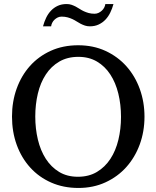

<svg xmlns="http://www.w3.org/2000/svg" viewBox="-20 -910 771 946"><path d="M576.2 -334Q576.2 -395 563 -449Q549.8 -502.9 523.4 -543.2Q497.1 -583.5 457.8 -606.7Q418.5 -629.9 366.2 -629.9Q312 -629.9 272 -606.4Q231.9 -583 205.6 -542.7Q179.2 -502.4 166.5 -449Q153.8 -395.5 153.8 -335.9Q153.8 -275.9 166.7 -221.9Q179.7 -168 205.8 -127.4Q231.9 -86.9 271.2 -63Q310.5 -39.1 363.8 -39.1Q418 -39.1 457.8 -63Q497.6 -86.9 523.9 -127.2Q550.3 -167.5 563.2 -220.9Q576.2 -274.4 576.2 -334ZM691.9 -335Q691.9 -262.2 668.5 -198.2Q645 -134.3 602.3 -86.7Q559.6 -39.1 499.5 -11.5Q439.5 16.1 366.2 16.1Q292.5 16.1 232.2 -10.5Q171.9 -37.1 128.9 -84.5Q85.9 -131.8 62.5 -196Q39.1 -260.3 39.1 -335.9Q39.1 -409.2 62 -473.1Q85 -537.1 127.4 -584.7Q169.9 -632.3 230.2 -659.7Q290.5 -687 365.2 -687Q439.5 -687 499.8 -659.2Q560.1 -631.3 602.8 -583.5Q645.5 -535.6 668.7 -471.7Q691.9 -407.7 691.9 -335ZM539.1 -890.1Q533.2 -868.2 523.4 -848.1Q513.7 -828.1 499.5 -813.2Q485.4 -798.3 466.3 -789.3Q447.3 -780.3 422.9 -780.3Q409.7 -780.3 398.7 -783.9Q387.7 -787.6 377.7 -792.7Q367.7 -797.9 357.9 -804.2Q348.1 -810.5 337.2 -815.7Q326.2 -820.8 313 -824.5Q299.8 -828.1 283.7 -828.1Q273.4 -828.1 264.6 -824Q255.9 -819.8 248.8 -813.2Q241.7 -806.6 237.3 -797.9Q232.9 -789.1 231.9 -780.3H191.9Q197.8 -802.2 207.3 -822.3Q216.8 -842.3 231.2 -857.4Q245.6 -872.6 264.6 -881.3Q283.7 -890.1 308.1 -890.1Q321.3 -890.1 332 -886.5Q342.8 -882.8 352.8 -877.7Q362.8 -872.6 372.3 -866.2Q381.8 -859.9 392.8 -854.7Q403.8 -849.6 416.7 -845.9Q429.7 -842.3 445.8 -842.3Q456.1 -842.3 465.1 -846.4Q474.1 -850.6 481.4 -857.2Q488.8 -863.8 493.4 -872.6Q498 -881.3 499 -890.1Z"/></svg>

Font: BabelStone Ogham Stemless
Style: Regular
Weight: 400
Designer: Andrew West
Foundry: BabelStone
Version: Version 2.02 March 14, 2022